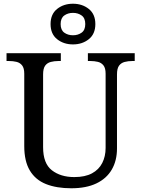

<svg xmlns="http://www.w3.org/2000/svg" viewBox="-20 -999 757 1029"><path d="M362 10Q283 10 226.5 -12.5Q170 -35 140 -85Q110 -135 110 -216V-604Q110 -634 98.5 -648.5Q87 -663 68.5 -667.5Q50 -672 28 -672H15V-714H306V-672H293Q271 -672 252 -667Q233 -662 222 -647Q211 -632 211 -600V-210Q211 -123 258 -86.5Q305 -50 378 -50Q436 -50 473 -70Q510 -90 528 -125.5Q546 -161 546 -206V-604Q546 -634 534.5 -648.5Q523 -663 504.5 -667.5Q486 -672 464 -672H451V-714H702V-672H689Q667 -672 648 -667Q629 -662 618 -647Q607 -632 607 -600V-204Q607 -138 579 -90Q551 -42 496.5 -16Q442 10 362 10ZM371 -761Q321 -761 286 -789Q251 -817 251 -870Q251 -923 286 -951Q321 -979 371 -979Q421 -979 456 -951Q491 -923 491 -870Q491 -817 456 -789Q421 -761 371 -761ZM371 -810Q398 -810 417.5 -824Q437 -838 437 -870Q437 -902 417.5 -916Q398 -930 371 -930Q344 -930 324.5 -916Q305 -902 305 -870Q305 -838 324.5 -824Q344 -810 371 -810Z"/></svg>

Font: Noto Serif Khmer
Style: Regular
Weight: 400
Designer: Danh Hong and the Monotype Design Team
Foundry: Monotype Imaging Inc.
Version: Version 2.003